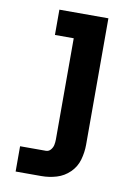

<svg xmlns="http://www.w3.org/2000/svg" viewBox="-84 -585 599 845"><g transform="rotate(10 216.0 -162.5)"><path d="M46 205H161Q196 205 229 195Q262 185 287 160.5Q312 136 321.5 102.5Q331 69 331 35V-530H112V-417H196V35Q196 48 193.5 60Q191 72 182.5 82Q174 92 161 92H46Z"/></g></svg>

Font: Iosevka Sparkle Extrabold
Style: Regular
Weight: 800
Designer: Belleve Invis
Foundry: Belleve Invis
Version: Version 4.5.0; ttfautohint (v1.8.3)